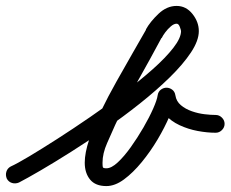

<svg xmlns="http://www.w3.org/2000/svg" viewBox="-37 -589 778 648"><path d="M27 27Q15 32 3.5 28.5Q-8 25 -14 14Q-19 2 -15.5 -9.5Q-12 -21 -1 -27Q21 -37 62 -61.5Q103 -86 156 -120Q209 -154 266.5 -193.5Q324 -233 379 -274.5Q434 -316 478 -355Q522 -394 548 -427.5Q574 -461 574 -484Q574 -487 570 -498Q566 -509 559 -509Q550 -509 539.5 -500Q529 -491 520.5 -479.5Q512 -468 509 -461Q509 -461 508 -461Q508 -461 508 -461Q469 -388 428 -315.5Q387 -243 352 -168Q340 -141 324.5 -106Q309 -71 309 -40Q309 -29 310 -25Q311 -21 322 -21Q339 -21 360.5 -41Q382 -61 404.5 -92.5Q427 -124 447 -158.5Q467 -193 480 -222.5Q493 -252 495 -267Q497 -280 506 -286.5Q515 -293 525 -293Q535 -293 544 -286.5Q553 -280 555 -267Q558 -247 573.5 -234Q589 -221 610.5 -213.5Q632 -206 653.5 -203.5Q675 -201 691 -201Q691 -201 691 -201Q691 -201 691 -201Q703 -201 712 -192Q721 -183 721 -171Q721 -159 712 -150Q703 -141 691 -141Q662 -141 630 -147Q598 -153 569 -166.5Q540 -180 520 -202.5Q500 -225 495 -259Q494 -272 503.5 -278Q513 -284 525 -284Q537 -284 547 -277.5Q557 -271 555 -259Q551 -234 535 -196.5Q519 -159 495 -118.5Q471 -78 441.5 -42Q412 -6 381.5 16.5Q351 39 322 39Q285 39 267 17Q249 -5 249 -40Q249 -73 264 -118Q279 -163 303.5 -213.5Q328 -264 356.5 -314.5Q385 -365 411 -410.5Q437 -456 456 -489Q456 -489 456 -489Q455 -489 455 -489Q470 -516 498 -542.5Q526 -569 559 -569Q591 -569 612.5 -542Q634 -515 634 -484Q634 -452 607.5 -412Q581 -372 536 -328Q491 -284 435 -239.5Q379 -195 319 -153.5Q259 -112 202 -76Q145 -40 99.5 -13.5Q54 13 27 27Q27 27 27 27Q27 27 27 27Z"/></svg>

Font: FRB American Cursive Guidelines
Style: Bold Italic
Weight: 700
Italic angle: -25°
Version: Version 2.0;Modular Font Editor K font №1